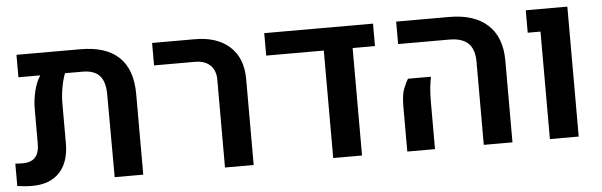

<svg xmlns="http://www.w3.org/2000/svg" viewBox="-42 -716 2686 856"><g transform="rotate(-5 1300.5 -288.0)"><path d="M337.9 -581.5Q452.6 -581.5 510.7 -526.1Q568.8 -470.7 568.8 -360.4V0H440.9L439.9 -370.1Q439.9 -427.2 415.5 -454.1Q391.1 -481 338.9 -481H260.7Q250 -453.6 243.7 -418Q237.3 -382.3 237.3 -348.1V-169.9Q237.3 -84.5 193.8 -38.8Q150.4 6.8 71.8 6.8Q53.7 6.8 37.8 5.4Q22 3.9 4.9 1.5V-98.6Q13.2 -98.1 21.2 -97.7Q29.3 -97.2 37.6 -97.2Q75.2 -97.2 93.8 -116.9Q112.3 -136.7 112.3 -178.7V-336.9Q112.3 -372.1 121.8 -412.6Q131.3 -453.1 149.9 -481H52.2V-581.5Z M934.6 0V-392.6Q934.6 -434.6 910.4 -457.8Q886.2 -481 842.3 -481H659.2V-581.5H850.6Q950.2 -581.5 1006.6 -529.8Q1063 -478 1063 -385.3V0Z M1161.1 -581.5H1647.9V-481H1547.9V0H1418.9V-481H1161.1Z M2092.8 0V-371.1Q2092.8 -427.7 2065.4 -454.3Q2038.1 -481 1980 -481H1751.5V-581.5H1988.3Q2100.6 -581.5 2160.9 -526.1Q2221.2 -470.7 2221.2 -366.2V0ZM1750.5 0V-199.2Q1750.5 -255.4 1762 -282.7Q1773.4 -310.1 1781.7 -323.2H1884.8Q1880.4 -302.7 1877.4 -275.9Q1874.5 -249 1874.5 -210.9V0Z M2388.7 0V-481H2331.5V-581.5H2517.6V0Z"/></g></svg>

Font: Heebo SemiBold
Style: Regular
Weight: 600
Designer: Oded Ezer
Foundry: Ezer Type House
Version: Version 3.100